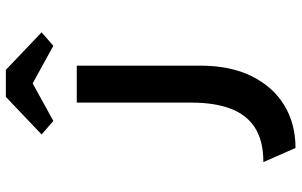

<svg xmlns="http://www.w3.org/2000/svg" viewBox="-202 -600 1004 639"><g transform="rotate(-90 299.5 -281.0)"><path d="M126 201 79 94Q150 94 193.5 66Q237 38 257 -15.5Q277 -69 277 -145V-527H400V-116Q400 -15 364.5 56Q329 127 267.5 164Q206 201 126 201ZM216 -605 171 -644 296 -763H386L511 -644L466 -605L326 -682H356Z"/></g></svg>

Font: Lexend Zetta Medium
Style: Regular
Weight: 500
Designer: Bonnie Shaver-Troup, Thomas Jockin
Foundry: Lexend
Version: Version 1.007